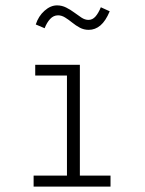

<svg xmlns="http://www.w3.org/2000/svg" viewBox="-20 -694 540 714"><path d="M105 0V-41H229V-413H111V-453H277V-41H391V0ZM355 -667 388 -652Q373 -616 353.5 -599.5Q334 -583 310 -583Q292 -583 277 -591Q262 -599 248.5 -610Q235 -621 222 -629Q209 -637 196 -637Q179 -637 166.5 -623.5Q154 -610 146 -589L113 -603Q123 -634 145.5 -654Q168 -674 192 -674Q210 -674 226 -666Q242 -658 256 -647.5Q270 -637 283 -628.5Q296 -620 309 -620Q324 -620 335 -632.5Q346 -645 355 -667Z"/></svg>

Font: Inconsolata Light
Style: Regular
Weight: 300
Designer: Raph Levien, Cyreal, Brenton Simpson
Foundry: Raph Levien, Cyreal, Google
Version: Version 3.001